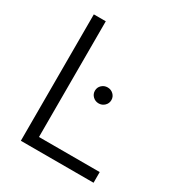

<svg xmlns="http://www.w3.org/2000/svg" viewBox="-173 -842 889 957"><g transform="rotate(30 271.5 -364.0)"><path d="M88.4 0V-727.5H157.2V-61.5H506.8V0ZM330.6 -355Q311 -355 297.1 -368.4Q283.2 -381.8 283.2 -400.9Q283.2 -420.4 297.1 -433.6Q311 -446.8 330.6 -446.8Q350.1 -446.8 364 -433.6Q377.9 -420.4 377.9 -400.9Q377.9 -381.8 364 -368.4Q350.1 -355 330.6 -355Z"/></g></svg>

Font: Inter 20pt Light
Style: Regular
Weight: 300
Version: Version 4.001;git-66647c0bb